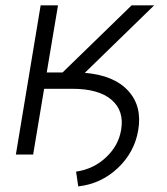

<svg xmlns="http://www.w3.org/2000/svg" viewBox="-20 -565 611 702"><path d="M38 0 128.6 -545.5H192.1L150.9 -300.1H208.8L461.3 -545.5H543.7L290.1 -298.7Q396.7 -289.8 448.5 -233.3Q500.4 -176.8 485.4 -89.1Q471.9 -8.2 410.7 49.5Q349.4 107.2 266 116.5L258.2 62.5Q322.1 53.3 367.9 10.1Q413.7 -33 422.9 -90.6Q434.7 -159.8 387.8 -200.1Q340.9 -240.4 244 -240.4H141.3L101.2 0Z"/></svg>

Font: Karasuma Gothic
Style: Light Italic
Weight: 300
Italic angle: 9.39998°
Designer: Rasmus Andersson / Ryoko Nishizuka
Foundry: rsms
Version: Version 1.00